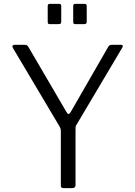

<svg xmlns="http://www.w3.org/2000/svg" viewBox="-20 -974 700 994"><path d="M607 -742Q613 -742 615 -738.5Q617 -735 614 -729L376 -328Q372 -323 371.5 -318Q371 -313 371 -301V-16Q371 0 353 0H310Q301 0 298 -3.5Q295 -7 295 -13V-294Q295 -303 293.5 -307.5Q292 -312 289 -318L46 -727Q43 -734 45.5 -738Q48 -742 56 -742H108Q116 -742 119.5 -739.5Q123 -737 127 -731L323 -396Q329 -384 334.5 -384Q340 -384 346 -394L540 -731Q545 -738 548 -740Q551 -742 559 -742H607ZM297 -943V-863Q297 -855 294 -852Q291 -849 282 -849H240Q232 -849 229.5 -851.5Q227 -854 227 -861V-942Q227 -954 237 -954H287Q297 -954 297 -943ZM429 -943V-863Q429 -855 426 -852Q423 -849 414 -849H372Q364 -849 361.5 -851.5Q359 -854 359 -861V-942Q359 -954 369 -954H418Q429 -954 429 -943Z"/></svg>

Font: Libre Franklin Light
Style: Regular
Weight: 300
Designer: Pablo Impallari, Rodrigo Fuenzalida, Nhung Nguyen
Foundry: Impallari Type
Version: Version 3.000